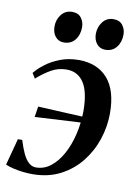

<svg xmlns="http://www.w3.org/2000/svg" viewBox="-88 -784 608 851"><g transform="rotate(10 216.0 -358.5)"><path d="M233.5 -523.5Q317 -523.5 363.5 -470.8Q410 -418 410 -313.5Q410 -255 391 -197.5Q372 -140 334.8 -93Q297.5 -46 243 -17.8Q188.5 10.5 117.5 10.5Q98 10.5 75.2 8Q52.5 5.5 31.5 0.5Q10.5 -4.5 -4 -11L28 -131H47.5Q58 -96.5 69.5 -72Q81 -47.5 95.5 -34.5Q110 -21.5 127.5 -21.5Q164 -21.5 193.8 -44.5Q223.5 -67.5 245.5 -107.2Q267.5 -147 279.8 -198Q292 -249 292.5 -305Q292 -390.5 265 -431.5Q238 -472.5 188 -472.5Q150 -472.5 118.2 -454.2Q86.5 -436 55.5 -408.5L41 -431.5Q57 -452 84.8 -473.2Q112.5 -494.5 150.2 -509Q188 -523.5 233.5 -523.5ZM84 -241 91.5 -289Q150 -286 201.5 -283.5Q253 -281 317 -278L314 -253.5Q253.5 -250.5 198.2 -247.2Q143 -244 84 -241ZM153.5 -588.5Q129.5 -588.5 115.2 -606.2Q101 -624 101 -651.5Q101 -682.5 119.2 -705.5Q137.5 -728.5 167.5 -728.5Q195.5 -728.5 208.8 -710.2Q222 -692 222 -669Q222 -634.5 203.8 -611.5Q185.5 -588.5 153.5 -588.5ZM340 -588.5Q316 -588.5 301.5 -606.2Q287 -624 287 -651.5Q287.5 -682.5 305.5 -705.5Q323.5 -728.5 353.5 -728.5Q381.5 -728.5 395 -710.2Q408.5 -692 408.5 -669Q408.5 -634.5 390.2 -611.5Q372 -588.5 340 -588.5Z"/></g></svg>

Font: Merriweather 120pt Medium
Style: Italic
Weight: 500
Italic angle: -7.8°
Version: Version 2.101